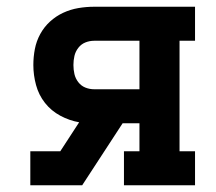

<svg xmlns="http://www.w3.org/2000/svg" viewBox="-20 -550 640 570"><path d="M70 0V-101H159L215 -187Q186 -192 159 -206.5Q132 -221 113.5 -244.5Q95 -268 87 -297.5Q79 -327 79 -357Q79 -381 83.5 -404.5Q88 -428 99.5 -449Q111 -470 128.5 -486Q146 -502 167.5 -512Q189 -522 212.5 -526Q236 -530 260 -530H559V-429H513V-101H559V0H348V-101H394V-184H344L224 0ZM260 -285H394V-429H260Q246 -429 233.5 -424Q221 -419 212.5 -408Q204 -397 201 -384Q198 -371 198 -357Q198 -343 201 -330Q204 -317 212.5 -306Q221 -295 233.5 -290Q246 -285 260 -285Z"/></svg>

Font: Iosevka Slab Extended
Style: Bold
Weight: 700
Width: 7
Monospace: yes
Designer: Belleve Invis
Foundry: Belleve Invis
Version: Version 11.1.0; ttfautohint (v1.8.3)